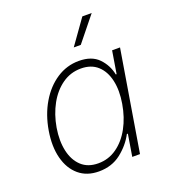

<svg xmlns="http://www.w3.org/2000/svg" viewBox="-140 -863 871 979"><g transform="rotate(-20 295.5 -374.0)"><path d="M230 11.7Q164.6 11.7 121.6 -24.7Q78.6 -61 62 -125Q45.4 -189 59.1 -271.5Q72.8 -353.5 110.6 -417.2Q148.4 -481 203.6 -517.1Q258.8 -553.2 324.2 -553.2Q394 -553.2 431.2 -514.6Q468.3 -476.1 478.5 -423.8H482.9L502.9 -545.9H545.9L455.6 0H413.6L433.1 -119.1H427.7Q399.9 -66.4 349.9 -27.3Q299.8 11.7 230 11.7ZM240.7 -28.3Q296.4 -28.3 341.3 -60.1Q386.2 -91.8 416.3 -147Q446.3 -202.1 458 -272Q469.7 -341.3 457.5 -396Q445.3 -450.7 410.9 -481.9Q376.5 -513.2 320.8 -513.2Q264.6 -513.2 219.5 -481.4Q174.3 -449.7 144 -395Q113.8 -340.3 102.1 -272Q90.8 -203.1 103 -147.9Q115.2 -92.8 149.9 -60.5Q184.6 -28.3 240.7 -28.3ZM324.2 -626.5 419.4 -760.3H470.2L362.3 -626.5Z"/></g></svg>

Font: Inter Extra Light
Style: Italic
Weight: 200
Italic angle: -9.39999°
Designer: Rasmus Andersson
Foundry: rsms
Version: Version 4.000;git-3c8e0fc